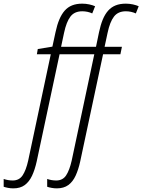

<svg xmlns="http://www.w3.org/2000/svg" viewBox="-146 -785 775 1045"><path d="M-73.2 240.2Q-88.4 240.2 -102.3 237.5Q-116.2 234.9 -126 231.4V189Q-114.7 192.9 -102.3 195.1Q-89.8 197.3 -76.7 197.3Q-41.5 197.3 -22.9 169.4Q-4.4 141.6 7.3 89.4L130.4 -489.7H54.7L59.6 -518.1L139.2 -531.2L156.2 -609.9Q164.6 -649.4 176.8 -678.5Q189 -707.5 205.8 -726.8Q222.7 -746.1 246.3 -755.6Q270 -765.1 301.8 -765.1Q321.3 -765.1 340.1 -761Q358.9 -756.8 371.6 -751L356 -711.9Q344.7 -717.3 330.6 -720.5Q316.4 -723.6 301.8 -723.6Q259.3 -723.6 237.3 -694.8Q215.3 -666 202.6 -606L186.5 -530.3H376.5L393.1 -610.4Q401.4 -649.4 413.3 -678.5Q425.3 -707.5 442.4 -726.8Q459.5 -746.1 483.2 -755.6Q506.8 -765.1 538.6 -765.1Q558.6 -765.1 577.4 -761Q596.2 -756.8 608.9 -751L593.3 -711.9Q581.5 -717.3 567.4 -720.5Q553.2 -723.6 539.1 -723.6Q496.6 -723.6 474.4 -694.8Q452.1 -666 439.5 -606L423.3 -530.3H517.6L509.3 -489.7H415L290.5 93.8Q280.8 138.2 265.6 171.1Q250.5 204.1 225.8 222.2Q201.2 240.2 163.1 240.2Q148.9 240.2 134.5 237.5Q120.1 234.9 110.8 231.4V189Q121.6 192.9 134.3 195.1Q147 197.3 160.2 197.3Q195.8 197.3 214.1 169.2Q232.4 141.1 244.1 89.4L367.2 -489.7H178.2L53.7 93.8Q43.9 138.2 28.6 171.1Q13.2 204.1 -11.2 222.2Q-35.6 240.2 -73.2 240.2Z"/></svg>

Font: Open Sans SemiCondensed Light
Style: Italic
Weight: 300
Width: 4
Italic angle: -12°
Designer: Monotype Design Team
Foundry: Monotype Imaging Inc.
Version: Version 3.000